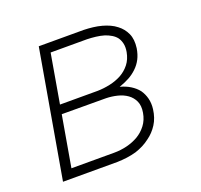

<svg xmlns="http://www.w3.org/2000/svg" viewBox="-98 -638 783 748"><g transform="rotate(-20 293.5 -264.0)"><path d="M42 0H267.6Q288.1 -0.5 308.1 -3.2Q328.1 -5.9 346.7 -11.2Q363.3 -16.6 378.7 -24.4Q394 -32.2 407.2 -42.5Q431.2 -59.6 447.5 -85.2Q463.9 -110.8 468.3 -146Q471.2 -169.4 466.1 -189.9Q460.9 -210.4 449.2 -227.1Q437 -242.7 418.2 -254.4Q399.4 -266.1 376 -272Q399.9 -280.3 418.2 -290.3Q436.5 -300.3 451.2 -314.5Q466.3 -328.6 476.1 -347.4Q485.8 -366.2 489.7 -390.6Q494.6 -426.3 483.4 -450.9Q472.2 -475.6 450.7 -491.7Q439 -501 424.6 -507.6Q410.2 -514.2 394 -518.6Q376.5 -523.4 357.7 -525.6Q338.9 -527.8 320.3 -528.3H133.8ZM127.4 -249 310.5 -248.5Q334 -248 356.9 -242.4Q379.9 -236.8 397 -224.6Q414.1 -212.4 422.9 -193.1Q431.6 -173.8 426.8 -146Q421.9 -117.2 406.2 -96.7Q390.6 -76.2 369.1 -63.5Q347.2 -50.8 321 -44.4Q294.9 -38.1 268.1 -38.1H90.8ZM133.8 -286.6 168.9 -489.7H319.8Q336.9 -489.3 355.5 -487.1Q374 -484.9 390.6 -480Q404.8 -475.1 417 -467.8Q429.2 -460.4 437 -450.2Q444.8 -439 448 -424.3Q451.2 -409.7 447.8 -390.1Q442.4 -361.3 427 -341.8Q411.6 -322.3 389.6 -310.1Q367.7 -298.3 341.8 -292.7Q315.9 -287.1 290 -286.6Z"/></g></svg>

Font: Roboto Mono ExtraLight
Style: Italic
Weight: 250
Italic angle: -10°
Monospace: yes
Designer: Google
Version: Version 3.000